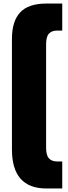

<svg xmlns="http://www.w3.org/2000/svg" viewBox="-20 -862 384 1092"><path d="M334 210H244.1Q47.9 210 47.9 -12.2V-640.1Q47.9 -741.2 94.7 -791.5Q141.6 -841.8 244.1 -841.8H334V-688H304.2Q274.4 -688 258.3 -670.7Q242.2 -653.3 242.2 -609.9V-22Q242.2 21 258.3 38.6Q274.4 56.2 304.2 56.2H334Z"/></svg>

Font: Squarion Black
Style: Regular
Weight: 900
Designer: Natanael Gama
Version: Version 1.00;September 12, 2019;FontCreator 11.5.0.2425 64-b